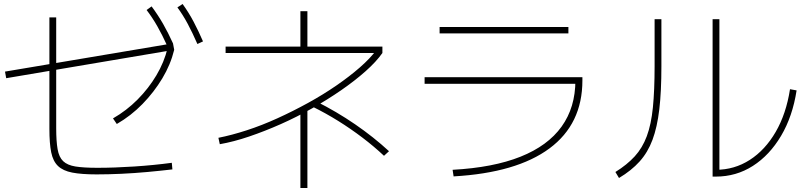

<svg xmlns="http://www.w3.org/2000/svg" viewBox="-20 -858 4040 960"><path d="M463 14Q388 14 341.5 5Q295 -4 270 -28Q245 -52 236 -96.5Q227 -141 227 -213V-771H261V-217Q261 -152 268 -112Q275 -72 296 -52Q317 -32 357.5 -25.5Q398 -19 467 -19Q553 -19 651.5 -25.5Q750 -32 839 -44L842 -11Q782 -4 716.5 2Q651 8 586 11Q521 14 463 14ZM11 -467 5 -500 843 -641H845L851 -609ZM545 -266Q613 -305 668 -360.5Q723 -416 762 -481.5Q801 -547 818 -618L851 -609Q833 -535 791.5 -466Q750 -397 692.5 -338Q635 -279 564 -238ZM817 -627Q791 -684 766.5 -727Q742 -770 713 -808L738 -826Q770 -783 795.5 -738.5Q821 -694 845 -641ZM967 -638Q942 -695 918.5 -739Q895 -783 867 -821L893 -838Q924 -795 948 -749.5Q972 -704 995 -651Z M1072 -169Q1138 -182 1213.5 -206.5Q1289 -231 1367 -266.5Q1445 -302 1520.5 -343.5Q1596 -385 1662 -430.5Q1728 -476 1779.5 -521Q1831 -566 1862 -608L1872 -593H1108V-625H1482V-802H1517V-625H1892V-593Q1861 -549 1807.5 -501.5Q1754 -454 1686 -407Q1618 -360 1541 -316.5Q1464 -273 1384 -237.5Q1304 -202 1226 -175.5Q1148 -149 1079 -137ZM1482 82V-313H1517V82ZM1900 -79Q1850 -126 1792 -170Q1734 -214 1671.5 -253Q1609 -292 1542 -325L1561 -351Q1663 -300 1755.5 -236.5Q1848 -173 1925 -102Z M2243 -9Q2446 -20 2582.5 -74.5Q2719 -129 2788 -225Q2857 -321 2857 -456L2874 -439H2103V-472H2892V-456Q2892 -238 2727.5 -116Q2563 6 2248 24ZM2178 -691V-723H2822V-691Z M3543 25V-762H3577V9L3559 -9Q3652 -9 3729 -58.5Q3806 -108 3858.5 -198.5Q3911 -289 3930 -412L3963 -406Q3943 -276 3885.5 -179Q3828 -82 3744.5 -28.5Q3661 25 3559 25ZM3057 2Q3115 -34 3153.5 -76Q3192 -118 3214 -177Q3236 -236 3244.5 -321Q3253 -406 3253 -527V-762H3287V-526Q3287 -400 3276.5 -311Q3266 -222 3242.5 -159Q3219 -96 3178 -50.5Q3137 -5 3075 32Z"/></svg>

Font: M PLUS 2 Thin ExtraLight
Style: Regular
Weight: 250
Version: Version 1.001